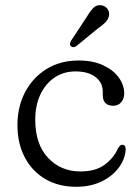

<svg xmlns="http://www.w3.org/2000/svg" viewBox="-20 -707 534 738"><path d="M457.5 -347.5Q457.5 -327.5 445.8 -314Q434 -300.5 415.5 -300.5Q375 -300.5 375 -342V-355Q375 -389 347.2 -410.8Q319.5 -432.5 270 -432.5Q224.5 -432.5 189.8 -409Q155 -385.5 135.2 -343.8Q115.5 -302 115.5 -247Q115.5 -152.5 164.8 -100.2Q214 -48 289.5 -48Q348.5 -48 383.8 -75Q419 -102 433 -136Q437.5 -143 441 -146.8Q444.5 -150.5 450 -150.5Q464 -150 463 -132Q461 -95.5 436.5 -62.5Q412 -29.5 369.8 -9.2Q327.5 11 273 11Q204.5 11 153.5 -19.2Q102.5 -49.5 74.8 -103Q47 -156.5 47 -226.5Q47 -296.5 76.5 -352.8Q106 -409 159 -441.8Q212 -474.5 282.5 -474.5Q336.5 -474.5 375.8 -456.5Q415 -438.5 436.2 -409.5Q457.5 -380.5 457.5 -347.5ZM312.5 -640.5Q326.5 -664 339.2 -677Q352 -690 371 -686.5Q386 -683.5 393.8 -672Q401.5 -660.5 399 -647Q396.5 -633 386 -622Q375.5 -611 358.5 -599.5L272.5 -529Q260.5 -522 252.5 -529.5Q248 -534 249.2 -539.8Q250.5 -545.5 253.5 -551Z"/></svg>

Font: Fraunces 9pt S100 Light
Style: Regular
Weight: 300
Version: Version 1.000; ttfautohint (v1.8.3)